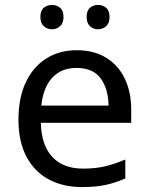

<svg xmlns="http://www.w3.org/2000/svg" viewBox="-20 -750 604 780"><path d="M292 -546Q361 -546 410.5 -516Q460 -486 486.5 -431.5Q513 -377 513 -304V-251H146Q148 -160 192.5 -112.5Q237 -65 317 -65Q368 -65 407.5 -74.5Q447 -84 489 -102V-25Q448 -7 408 1.5Q368 10 313 10Q237 10 178.5 -21Q120 -52 87.5 -113.5Q55 -175 55 -264Q55 -352 84.5 -415Q114 -478 167.5 -512Q221 -546 292 -546ZM291 -474Q228 -474 191.5 -433.5Q155 -393 148 -321H421Q420 -389 389 -431.5Q358 -474 291 -474ZM144 -681Q144 -707 158 -718.5Q172 -730 191 -730Q210 -730 224 -718.5Q238 -707 238 -681Q238 -656 224 -643.5Q210 -631 191 -631Q172 -631 158 -643.5Q144 -656 144 -681ZM332 -681Q332 -707 345.5 -718.5Q359 -730 378 -730Q397 -730 411 -718.5Q425 -707 425 -681Q425 -656 411 -643.5Q397 -631 378 -631Q359 -631 345.5 -643.5Q332 -656 332 -681Z"/></svg>

Font: Go Noto Kurrent-Regular
Style: Regular
Weight: 400
Designer: Monotype Design Team
Foundry: Monotype Imaging Inc.
Version: Version 2.012; ttfautohint (v1.8.4.7-5d5b)